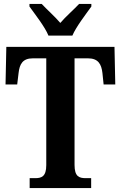

<svg xmlns="http://www.w3.org/2000/svg" viewBox="-20 -951 611 971"><path d="M225 -771H346C365 -816 415 -880 442 -918V-931H380C356 -905 311 -866 285 -835C259 -866 215 -905 191 -931H129V-918C156 -880 207 -816 225 -771ZM130 0H441V-50H414C380 -50 357 -58 357 -117V-656H425C477 -656 493 -626 498 -582L504 -524H563L559 -714H12L8 -524H67L74 -582C79 -626 94 -656 146 -656H214V-116C214 -58 190 -50 158 -50H130Z"/></svg>

Font: Noto Serif Bengali Condensed
Style: Bold
Weight: 700
Width: 3
Designer: Juan Bruce, Universal Thirst, Indian Type Foundry and the Monotype Design Team.
Foundry: Monotype Imaging Inc.
Version: Version 2.003